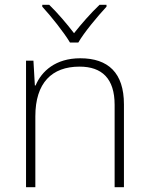

<svg xmlns="http://www.w3.org/2000/svg" viewBox="-20 -784 622 804"><path d="M426 -764H397C360 -729 320 -683 290 -645C261 -683 222 -729 186 -764H157V-756C194 -716 248 -648 273 -606H308C332 -648 389 -716 426 -756ZM316 -540C213 -540 154 -486 129 -426H126L120 -530H89V0H128V-297C128 -437 197 -505 313 -505C407 -505 460 -455 460 -345V0H499V-347C499 -479 433 -540 316 -540Z"/></svg>

Font: Noto Sans Cherokee ExtraLight
Style: Regular
Weight: 200
Designer: Monotype Design Team
Foundry: Monotype Imaging Inc.
Version: Version 2.001